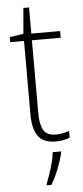

<svg xmlns="http://www.w3.org/2000/svg" viewBox="-59 -691 407 944"><g transform="rotate(-5 144.0 -218.5)"><path d="M199 -24Q218 -24 235 -27.5Q252 -31 265 -36V-3Q251 3 234 6.5Q217 10 194 10Q134 10 108.5 -26.5Q83 -63 83 -133V-496H15V-521L83 -531L94 -658H122V-529H264V-496H122V-135Q122 -80 138.5 -52Q155 -24 199 -24ZM217 69Q208 105 192 146Q176 187 155 221H133V213Q140 196 149.5 168.5Q159 141 166.5 111.5Q174 82 176 61H217Z"/></g></svg>

Font: Noto Sans Sinhala UI SemiCondensed ExtraLight
Style: Regular
Weight: 200
Width: 4
Designer: Jelle Bosma - Monotype Design Team
Foundry: Monotype Imaging Inc.
Version: Version 2.006; ttfautohint (v1.8.4.7-5d5b)